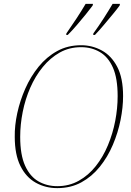

<svg xmlns="http://www.w3.org/2000/svg" viewBox="-20 -958 673 989"><path d="M275 11Q214 11 164 -17Q114 -45 85 -103.5Q56 -162 56 -253Q55 -311 69 -375.5Q83 -440 110.5 -502Q138 -564 179 -614.5Q220 -665 274.5 -695Q329 -725 398 -725Q455 -725 504.5 -698Q554 -671 584 -613.5Q614 -556 614 -463Q614 -405 601 -340Q588 -275 561.5 -212.5Q535 -150 494.5 -99.5Q454 -49 399.5 -19Q345 11 275 11ZM275 1Q336 1 386 -27Q436 -55 473.5 -102.5Q511 -150 536 -210Q561 -270 573.5 -335Q586 -400 586 -463Q586 -554 562 -609Q538 -664 495 -689.5Q452 -715 398 -715Q337 -715 288 -687.5Q239 -660 200.5 -613Q162 -566 136 -506.5Q110 -447 97 -381.5Q84 -316 84 -253Q84 -160 109.5 -104Q135 -48 178.5 -23.5Q222 1 275 1ZM461 -786Q488 -823 514 -863.5Q540 -904 560 -938H598L596 -929Q582 -910 560.5 -884Q539 -858 515 -829.5Q491 -801 469 -778H460ZM322 -786Q348 -823 374.5 -863.5Q401 -904 421 -938H459L457 -929Q443 -910 421.5 -883.5Q400 -857 376 -829Q352 -801 329 -778H321Z"/></svg>

Font: Noto Serif Display SemiCondensed Thin
Style: Italic
Weight: 100
Width: 4
Italic angle: -12°
Designer: Monotype Design Team
Foundry: Monotype Imaging Inc.
Version: Version 2.009